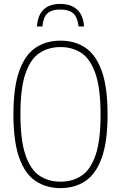

<svg xmlns="http://www.w3.org/2000/svg" viewBox="-20 -958 622 987"><path d="M291 9Q217 9 162.8 -27.5Q108.5 -64 78.8 -147.2Q49 -230.5 49 -370Q49 -509.5 78.8 -592.8Q108.5 -676 162.8 -712.5Q217 -749 291 -749Q365 -749 419.2 -712.5Q473.5 -676 503.2 -592.8Q533 -509.5 533 -370Q533 -230.5 503.2 -147.2Q473.5 -64 419.2 -27.5Q365 9 291 9ZM291 -24Q353 -24 399.2 -54.8Q445.5 -85.5 471.2 -160.5Q497 -235.5 497 -368Q497 -502.5 471.2 -578.2Q445.5 -654 399.2 -685Q353 -716 291 -716Q229 -716 182.8 -685.2Q136.5 -654.5 110.8 -579.5Q85 -504.5 85 -372Q85 -237.5 110.8 -161.8Q136.5 -86 182.8 -55Q229 -24 291 -24ZM170 -822Q172.5 -861 187 -886.8Q201.5 -912.5 227.5 -925.2Q253.5 -938 290 -938Q326.5 -938 353 -925Q379.5 -912 394.5 -886.2Q409.5 -860.5 412 -822H384Q379 -868.5 357 -888.8Q335 -909 290 -909Q245 -909 223.5 -888.8Q202 -868.5 198 -822Z"/></svg>

Font: Encode Sans SC Condensed Thin
Style: Regular
Weight: 100
Width: 3
Designer: Multiple Designers
Foundry: Impallari Type
Version: Version 3.002